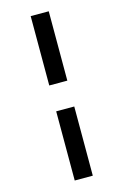

<svg xmlns="http://www.w3.org/2000/svg" viewBox="-142 -930 695 1083"><g transform="rotate(-15 206.0 -389.0)"><path d="M259 -869V-464H153.5V-869ZM259 -313V91H153.5V-313Z"/></g></svg>

Font: Merriweather 28pt Black
Style: Regular
Weight: 900
Version: Version 2.100